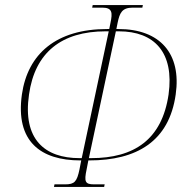

<svg xmlns="http://www.w3.org/2000/svg" viewBox="-20 -734 714 754"><path d="M192 0H389L391 -10H349C314 -10 310 -21 320 -68L327 -104H330C516 -104 644 -178 670 -363C693 -523 609 -620 445 -620H437L442 -645C450 -683 459 -704 501 -704H539L541 -714H344L342 -704H382C422 -704 422 -683 414 -645L409 -620H401C201 -620 89 -523 66 -363C40 -178 140 -104 296 -104H299L292 -68C282 -21 273 -10 236 -10H194ZM301 -113H292C157 -113 68 -186 94 -363C117 -528 222 -611 395 -611H407ZM329 -113 435 -611H447C586 -611 665 -528 642 -363C616 -186 507 -113 338 -113Z"/></svg>

Font: Noto Serif Display Condensed Thin
Style: Italic
Weight: 100
Width: 3
Italic angle: -12°
Designer: Monotype Design Team
Foundry: Monotype Imaging Inc.
Version: Version 2.009